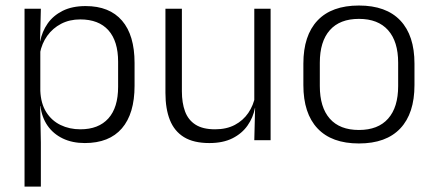

<svg xmlns="http://www.w3.org/2000/svg" viewBox="-20 -520 1608 712"><path d="M294.5 10.5Q248 10.5 212.8 -6.5Q177.5 -23.5 156.2 -54.2Q135 -85 130 -126.5H110L129.5 -183Q131.5 -136 151.5 -104.2Q171.5 -72.5 204.5 -56.5Q237.5 -40.5 278 -40.5Q345.5 -40.5 381.8 -80.8Q418 -121 418 -198V-291Q418 -367.5 382 -407.8Q346 -448 277.5 -448Q238 -448 206.8 -431.8Q175.5 -415.5 155.2 -387.2Q135 -359 128 -322L111.5 -366.5H129Q136 -403 156.5 -432.5Q177 -462 212.2 -479.8Q247.5 -497.5 297.5 -497.5Q386 -497.5 432.5 -443.5Q479 -389.5 479 -286.5V-202Q479 -98.5 432 -44Q385 10.5 294.5 10.5ZM71 172V-487.5H131.5L128.5 -366L129.5 -346V-139.5L129 -125.5L131.5 9V172Z M654.5 -487.5V-181.5Q654.5 -138.5 666.2 -106.8Q678 -75 705 -57.8Q732 -40.5 777.5 -40.5Q820 -40.5 850.8 -56.8Q881.5 -73 900.8 -101.2Q920 -129.5 926.5 -164.5L939 -120H925.5Q919 -84.5 898.2 -54.8Q877.5 -25 842.2 -7.2Q807 10.5 756.5 10.5Q698 10.5 662.2 -11.5Q626.5 -33.5 610 -75Q593.5 -116.5 593.5 -175.5V-487.5ZM983.5 -487.5V0H923L926 -120.5L923 -123.5V-487.5Z M1311 12Q1210 12 1157.5 -43.8Q1105 -99.5 1105 -204.5V-284Q1105 -388.5 1157.5 -444Q1210 -499.5 1311 -499.5Q1412 -499.5 1464.5 -444Q1517 -388.5 1517 -284V-204.5Q1517 -99.5 1464.5 -43.8Q1412 12 1311 12ZM1311 -38Q1382 -38 1419.2 -80Q1456.5 -122 1456.5 -201V-287.5Q1456.5 -366 1419.2 -408Q1382 -450 1311 -450Q1240 -450 1203 -408Q1166 -366 1166 -287.5V-201Q1166 -122 1203 -80Q1240 -38 1311 -38Z"/></svg>

Font: Anek Gurmukhi Medium Light
Style: Regular
Weight: 300
Version: Version 1.003